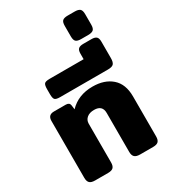

<svg xmlns="http://www.w3.org/2000/svg" viewBox="-241 -1139 1110 1255"><g transform="rotate(-30 314.0 -511.5)"><path d="M43 -50V-480Q43 -525 88 -525H177Q205 -525 208 -502L212 -470Q279 -540 387 -540Q477 -540 531 -492.5Q585 -445 585 -352V-50Q585 -24 573.5 -12Q562 0 533 0H436Q407 0 394.5 -12Q382 -24 382 -50V-344Q382 -403 320 -403Q285 -403 265 -386Q245 -369 245 -342V-50Q245 -24 233.5 -12Q222 0 193 0H96Q67 0 55 -12Q43 -24 43 -50Z M122 -636V-674Q122 -705 131 -714.5Q140 -724 170 -724H427V-765Q427 -792 438.5 -802Q450 -812 475 -812H537Q562 -812 573.5 -802Q585 -792 585 -765V-641Q585 -611 574 -598.5Q563 -586 531 -586H170Q140 -586 131 -595.5Q122 -605 122 -636Z M429 -895V-974Q429 -1003 440.5 -1013Q452 -1023 479 -1023H532Q559 -1023 571 -1013Q583 -1003 583 -974V-895Q583 -866 571 -856Q559 -846 532 -846H479Q452 -846 440.5 -856Q429 -866 429 -895Z"/></g></svg>

Font: Mitr SemiBold
Style: Regular
Weight: 600
Designer: Thanarat Vachiruckul
Foundry: Cadson Demak
Version: Version 1.003